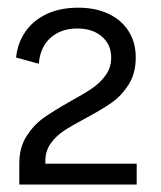

<svg xmlns="http://www.w3.org/2000/svg" viewBox="-20 -872 430 512"><path d="M188.5 -851.5Q235 -851.5 269.8 -835Q304.5 -818.5 323.2 -788.5Q342 -758.5 342 -719Q342 -676.5 323.2 -646.8Q304.5 -617 277.8 -598.2Q251 -579.5 207 -556Q170.5 -536.5 149.8 -522.8Q129 -509 115 -489.2Q101 -469.5 101 -443.5V-435.5H344.5V-380H31.5V-436.5Q31.5 -478.5 50.5 -508.5Q69.5 -538.5 96.5 -557.8Q123.5 -577 168 -602Q205.5 -622.5 226.5 -637Q247.5 -651.5 262 -671.8Q276.5 -692 276.5 -718.5Q276.5 -753 251.8 -774.5Q227 -796 186 -796Q142.5 -796 114.8 -771.2Q87 -746.5 83.5 -702L23 -718.5Q26.5 -756 46.8 -786.2Q67 -816.5 103.2 -834Q139.5 -851.5 188.5 -851.5Z"/></svg>

Font: 1883 Sans
Style: Regular
Weight: 400
Designer: 1883 Sans project is a fork of Public Sans.
Version: Version 1.009